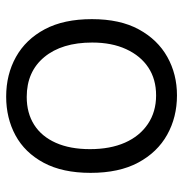

<svg xmlns="http://www.w3.org/2000/svg" viewBox="-6 -560 580 607"><g transform="rotate(90 283.5 -257.0)"><path d="M286 13Q216 13 160.5 -18Q105 -49 73 -109Q41 -169 41 -258Q41 -347 73.5 -406.5Q106 -466 160.5 -496.5Q215 -527 282 -527Q351 -527 406.5 -496Q462 -465 494.5 -404.5Q527 -344 527 -254Q527 -165 495 -105.5Q463 -46 408.5 -16.5Q354 13 286 13ZM287 -52Q338 -52 375 -75.5Q412 -99 432 -144Q452 -189 452 -252Q452 -316 431.5 -362.5Q411 -409 372.5 -435Q334 -461 282 -461Q231 -461 194 -436.5Q157 -412 136 -366.5Q115 -321 115 -259Q115 -163 161 -107.5Q207 -52 287 -52Z"/></g></svg>

Font: Bricolage Grotesque 72pt Light
Style: Regular
Weight: 300
Designer: Mathieu Triay
Foundry: Atelier Triay
Version: Version 1.001;gftools[0.9.33.dev8+g029e19f]